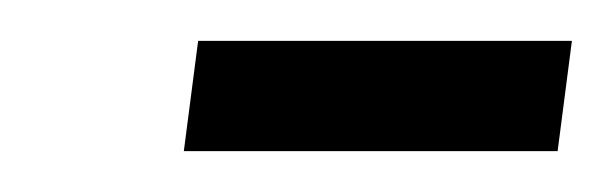

<svg xmlns="http://www.w3.org/2000/svg" viewBox="-20 -315 300 94"><path d="M77 -295 70 -241H253L260 -295Z"/></svg>

Font: Secuela Light
Style: Italic
Weight: 300
Italic angle: -8°
Designer: Fernando Haro
Foundry: deFharo
Version: Version 1.708